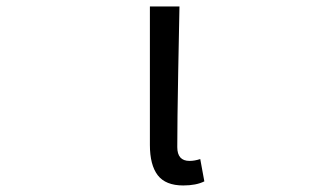

<svg xmlns="http://www.w3.org/2000/svg" viewBox="-20 -563 1040 596"><path d="M548.8 12.7Q494.1 12.7 469.7 -19Q445.3 -50.8 445.3 -113.3V-543H537.1Q536.1 -501 533.2 -341.8Q530.3 -182.6 530.3 -106.4Q530.3 -63.5 568.4 -63.5Q584 -63.5 601.6 -69.3L614.3 0Q588.9 12.7 548.8 12.7Z"/></svg>

Font: GenEi Gothic M Regular
Style: Regular
Weight: 400
Designer: o_tamon (Modified); [Source Han Sans]
Ryoko NISHIZUKA  (kana & ideographs); Paul D. Hunt (Latin, Greek & Cyrillic); Wenl
Version: Version 1.1a;Original Version 1.004